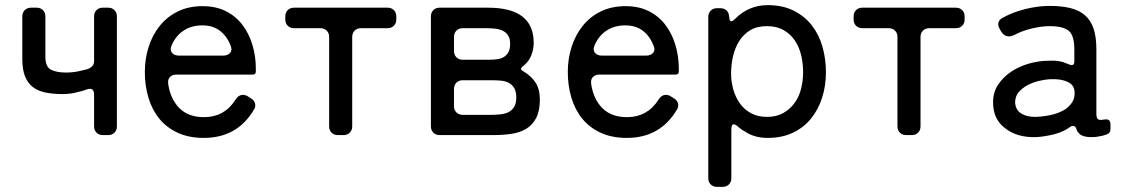

<svg xmlns="http://www.w3.org/2000/svg" viewBox="-20 -527 4386 749"><path d="M347 -34V-158Q347 -188 318 -178Q303 -172 288 -169Q257 -160 225 -160Q187 -160 157.5 -166Q128 -172 108 -187.5Q88 -203 77.5 -229.5Q67 -256 67 -297V-463Q67 -478 76.5 -487.5Q86 -497 101 -497H123Q138 -497 147.5 -487.5Q157 -478 157 -463V-306Q157 -266 179 -255Q201 -244 237 -244Q268 -244 295 -251Q303 -253 312.5 -255Q322 -257 329.5 -261Q337 -265 342 -271.5Q347 -278 347 -289V-463Q347 -478 356.5 -487.5Q366 -497 381 -497H402Q417 -497 426.5 -487.5Q436 -478 436 -463V-34Q436 -19 426.5 -9.5Q417 0 402 0H381Q366 0 356.5 -9.5Q347 -19 347 -34Z M775 11Q717 11 673.5 -9Q630 -29 601.5 -64Q573 -99 559 -146Q545 -193 545 -246Q545 -298 560 -344.5Q575 -391 603.5 -426.5Q632 -462 674 -482.5Q716 -503 770 -503Q823 -503 862 -483Q901 -463 926.5 -429Q952 -395 965 -351Q978 -307 978 -260V-248Q978 -236 966 -236H668Q652 -236 643 -226.5Q634 -217 636 -201Q644 -142 679 -106Q714 -70 776 -70Q855 -70 898 -137Q910 -157 928 -157Q939 -157 950 -149L961 -142Q972 -135 975 -123Q978 -111 971 -100Q906 11 775 11ZM679 -310H850Q868 -310 877.5 -320.5Q887 -331 880 -348Q866 -385 838.5 -406.5Q811 -428 769 -428Q727 -428 696 -407.5Q665 -387 649 -349Q642 -332 651 -321Q660 -310 679 -310Z M1264 -34V-383Q1264 -398 1254.5 -407.5Q1245 -417 1230 -417H1127Q1112 -417 1102.5 -426.5Q1093 -436 1093 -451V-463Q1093 -478 1102.5 -487.5Q1112 -497 1127 -497H1492Q1507 -497 1516.5 -487.5Q1526 -478 1526 -463V-451Q1526 -436 1516.5 -426.5Q1507 -417 1492 -417H1388Q1373 -417 1363.5 -407.5Q1354 -398 1354 -383V-34Q1354 -19 1344.5 -9.5Q1335 0 1320 0H1298Q1283 0 1273.5 -9.5Q1264 -19 1264 -34Z M1661 -34V-463Q1661 -478 1670.5 -487.5Q1680 -497 1695 -497H1884Q2062 -497 2062 -360Q2062 -335 2052.5 -311Q2043 -287 2023 -271Q2012 -263 2012.5 -258Q2013 -253 2025 -247Q2056 -227 2071 -202Q2086 -177 2086 -139Q2086 -95 2072 -67.5Q2058 -40 2033.5 -25Q2009 -10 1976 -5Q1943 0 1904 0H1695Q1680 0 1670.5 -9.5Q1661 -19 1661 -34ZM1785 -294H1888Q1905 -294 1920 -296Q1935 -298 1946 -305Q1957 -312 1963.5 -324Q1970 -336 1970 -356Q1970 -377 1962 -389Q1954 -401 1941.5 -407Q1929 -413 1912.5 -415Q1896 -417 1879 -417H1785Q1770 -417 1760.5 -407.5Q1751 -398 1751 -383V-328Q1751 -313 1760.5 -303.5Q1770 -294 1785 -294ZM1785 -79H1896Q1915 -79 1933 -81Q1951 -83 1964.5 -90Q1978 -97 1986 -110.5Q1994 -124 1994 -147Q1994 -170 1986 -183.5Q1978 -197 1964.5 -204Q1951 -211 1933 -212.5Q1915 -214 1896 -214H1785Q1770 -214 1760.5 -204.5Q1751 -195 1751 -180V-113Q1751 -98 1760.5 -88.5Q1770 -79 1785 -79Z M2425 11Q2367 11 2323.5 -9Q2280 -29 2251.5 -64Q2223 -99 2209 -146Q2195 -193 2195 -246Q2195 -298 2210 -344.5Q2225 -391 2253.5 -426.5Q2282 -462 2324 -482.5Q2366 -503 2420 -503Q2473 -503 2512 -483Q2551 -463 2576.5 -429Q2602 -395 2615 -351Q2628 -307 2628 -260V-248Q2628 -236 2616 -236H2318Q2302 -236 2293 -226.5Q2284 -217 2286 -201Q2294 -142 2329 -106Q2364 -70 2426 -70Q2505 -70 2548 -137Q2560 -157 2578 -157Q2589 -157 2600 -149L2611 -142Q2622 -135 2625 -123Q2628 -111 2621 -100Q2556 11 2425 11ZM2329 -310H2500Q2518 -310 2527.5 -320.5Q2537 -331 2530 -348Q2516 -385 2488.5 -406.5Q2461 -428 2419 -428Q2377 -428 2346 -407.5Q2315 -387 2299 -349Q2292 -332 2301 -321Q2310 -310 2329 -310Z M2743 168V-461Q2743 -476 2752.5 -485.5Q2762 -495 2777 -495H2790Q2805 -495 2814.5 -486Q2824 -477 2824 -462L2825 -461Q2825 -444 2833 -444Q2838 -444 2847 -453Q2901 -507 2975 -507Q3033 -507 3076 -485.5Q3119 -464 3147 -428Q3175 -392 3188.5 -344.5Q3202 -297 3202 -245Q3202 -192 3187 -145.5Q3172 -99 3143.5 -64Q3115 -29 3072.5 -9Q3030 11 2975 11Q2928 11 2894 -9Q2875 -19 2860 -32Q2849 -42 2842 -42Q2833 -42 2833 -21V168Q2833 183 2823.5 192.5Q2814 202 2799 202H2777Q2762 202 2752.5 192.5Q2743 183 2743 168ZM2972 -71Q3009 -71 3035.5 -86Q3062 -101 3079.5 -125Q3097 -149 3105 -180.5Q3113 -212 3113 -245Q3113 -279 3105.5 -311Q3098 -343 3081 -368.5Q3064 -394 3037 -409.5Q3010 -425 2972 -425Q2933 -425 2906.5 -409Q2880 -393 2863.5 -366.5Q2847 -340 2839.5 -307Q2832 -274 2832 -241Q2832 -209 2840.5 -178.5Q2849 -148 2866 -124Q2883 -100 2909.5 -85.5Q2936 -71 2972 -71Z M3481 -34V-383Q3481 -398 3471.5 -407.5Q3462 -417 3447 -417H3344Q3329 -417 3319.5 -426.5Q3310 -436 3310 -451V-463Q3310 -478 3319.5 -487.5Q3329 -497 3344 -497H3709Q3724 -497 3733.5 -487.5Q3743 -478 3743 -463V-451Q3743 -436 3733.5 -426.5Q3724 -417 3709 -417H3605Q3590 -417 3580.5 -407.5Q3571 -398 3571 -383V-34Q3571 -19 3561.5 -9.5Q3552 0 3537 0H3515Q3500 0 3490.5 -9.5Q3481 -19 3481 -34Z M4022 8Q3948 10 3902 -26Q3854 -61 3854 -128Q3854 -168 3874.5 -198Q3895 -228 3926.5 -248.5Q3958 -269 3996 -279.5Q4034 -290 4069 -290Q4103 -292 4126 -285L4150 -276Q4156 -273 4161 -273Q4171 -273 4171 -288V-335Q4171 -389 4149 -407Q4127 -425 4075 -425Q4042 -425 4003.5 -415.5Q3965 -406 3936 -390Q3924 -385 3916 -385Q3898 -385 3886 -403L3880 -414Q3872 -427 3875 -439Q3878 -451 3892 -458Q3932 -480 3981 -492Q4030 -504 4075 -504Q4121 -504 4155.5 -495.5Q4190 -487 4212.5 -467.5Q4235 -448 4246 -415.5Q4257 -383 4257 -335V-82Q4257 -63 4267 -60Q4274 -58 4290 -61Q4312 -64 4312 -42V-24Q4312 -7 4296 -2L4279 3Q4257 8 4238 8Q4206 8 4192 -4Q4188 -8 4184.5 -12.5Q4181 -17 4179 -24Q4175 -36 4166 -36Q4160 -36 4155 -32Q4128 -12 4091.5 -3Q4055 6 4022 8ZM4023 -71Q4039 -72 4057.5 -74.5Q4076 -77 4093.5 -82Q4111 -87 4127 -95.5Q4143 -104 4154 -117Q4174 -138 4172 -168Q4171 -196 4144 -208Q4118 -220 4076 -218Q4057 -217 4033.5 -211.5Q4010 -206 3989 -195Q3968 -184 3954 -167.5Q3940 -151 3940 -127Q3942 -98 3963 -85Q3986 -70 4023 -71Z"/></svg>

Font: Higure Gothic Medium
Style: Regular
Weight: 500
Designer: Yoshimichi Ohira
Foundry: Positype
Version: Version 1.000